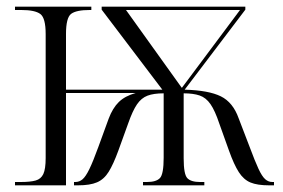

<svg xmlns="http://www.w3.org/2000/svg" viewBox="-20 -556 848 576"><path d="M25 0V-10H42Q71 -10 87 -14.5Q103 -19 110 -34Q117 -49 117 -82V-454Q117 -502 101 -514Q85 -526 44 -526H25V-536H254V-526H249Q209 -526 193.5 -514.5Q178 -503 178 -454V-287H467L285 -527V-536H716V-527L534 -287Q606 -285 642.5 -267Q679 -249 696 -201L729 -115Q745 -72 755.5 -49.5Q766 -27 775.5 -18.5Q785 -10 797 -10H802V0H787Q752 0 731.5 -8.5Q711 -17 696.5 -39.5Q682 -62 667 -104L638 -185Q625 -224 611.5 -243.5Q598 -263 579 -269.5Q560 -276 531 -276V-81Q531 -33 542 -21.5Q553 -10 580 -10H593V0H409V-10H421Q449 -10 460 -22Q471 -34 471 -83V-276Q441 -276 422.5 -269Q404 -262 391 -243Q378 -224 365 -187L335 -104Q320 -63 306 -40.5Q292 -18 271 -9Q250 0 214 0H202V-10H206Q218 -10 227.5 -18Q237 -26 248 -48.5Q259 -71 275 -115L306 -200Q318 -232 336.5 -250Q355 -268 387 -277H178V0ZM525 -293H526L700 -526H358Z"/></svg>

Font: Noto Serif Display SemiCondensed Light
Style: Regular
Weight: 300
Width: 4
Designer: Monotype Design Team
Foundry: Monotype Imaging Inc.
Version: Version 2.009